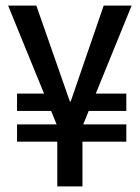

<svg xmlns="http://www.w3.org/2000/svg" viewBox="-20 -673 502 687"><path d="M41 -166V-228H432V-166ZM41 -276V-338H200V-276ZM283 -276V-338H432V-276ZM185 -6V-222L9 -653H110L230 -310H233L351 -653H451L275 -221V-6Z"/></svg>

Font: Bricolage Grotesque 72pt SemiCondensed
Style: Regular
Weight: 400
Width: 4
Designer: Mathieu Triay
Foundry: Atelier Triay
Version: Version 1.001;gftools[0.9.33.dev8+g029e19f]